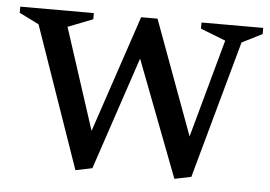

<svg xmlns="http://www.w3.org/2000/svg" viewBox="-57 -555 875 622"><g transform="rotate(5 380.0 -244.0)"><path d="M530.8 12.2 386.2 -366.2 263.2 1 209 12.2 48.8 -448.2 -15.1 -480V-500H224.1V-480L143.1 -448.2L250 -119.1L377.9 -500H431.2L567.9 -128.9L655.8 -448.2L574.2 -480V-500H774.9V-480L709 -446.8L585 1Z"/></g></svg>

Font: Amethysta
Style: Regular
Weight: 400
Designer: Konstantin Vinogradov, Alexei Vanyashin
Foundry: Cyreal (www.cyreal.org)
Version: Version 1.002